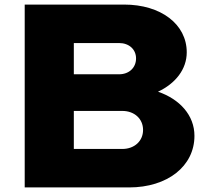

<svg xmlns="http://www.w3.org/2000/svg" viewBox="-20 -820 914 840"><path d="M303 -495V-631.7H501C544.6 -631.7 575.2 -604 575.2 -564.4C575.2 -523.8 544.6 -495 501 -495ZM303 -168.3V-334.7H514.9C568.3 -334.7 605.9 -300 605.9 -251.5C605.9 -203 568.3 -168.3 514.9 -168.3ZM88.1 0H544.6C712.9 0 830.7 -93.1 830.7 -225.7C830.7 -315.8 766.3 -386.1 671.3 -418.8C747.5 -454.5 797 -516.8 797 -591.1C797 -713.9 684.2 -800 522.8 -800H88.1Z"/></svg>

Font: Calandify
Style: Semi Bold
Weight: 700
Designer: Brittany Allen
Foundry: Brittany Allen
Version: Version 1.0; ttfautohint (v1.8.4.7-5d5b)